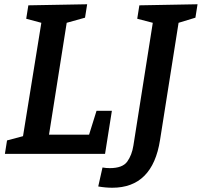

<svg xmlns="http://www.w3.org/2000/svg" viewBox="-20 -722 947 901"><path d="M398 -90 433 -202H505L473 0H3L13 -63L88 -83L174 -615L103 -634L113 -697L389 -702L379 -639L293 -615L210 -90ZM907 -702 897 -639 818 -615 731 -65Q696 159 507 159Q475 159 441 153L461 64Q478 67 495 67Q555 67 577 36.5Q599 6 606 -39L697 -615L624 -634L634 -697Z"/></svg>

Font: Bitter Pro SemiBold
Style: Italic
Weight: 600
Italic angle: -9°
Designer: Sol Matas, and Bitter project Authors
Foundry: Sol Matas
Version: Version 1.010